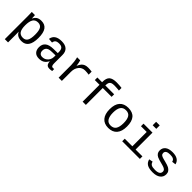

<svg xmlns="http://www.w3.org/2000/svg" viewBox="257 -2102 3686 3686"><g transform="rotate(45 2100.5 -259.0)"><path d="M532.2 -266.6Q532.2 9.8 340.8 9.8Q220.7 9.8 179.2 -80.1H176.8Q178.7 -76.2 178.7 1V207.5H90.3V-418.9Q90.3 -502 87.4 -528.3H172.9Q173.3 -526.4 174.3 -513.9Q175.3 -501.5 176.5 -477.3Q177.7 -453.1 177.7 -441.4H179.7Q204.1 -492.7 241.9 -515.9Q279.8 -539.1 340.8 -539.1Q437.5 -539.1 484.9 -472.4Q532.2 -405.8 532.2 -266.6ZM441.4 -266.6Q441.4 -377 411.6 -424.1Q381.8 -471.2 317.9 -471.2Q244.1 -471.2 211.4 -417.7Q178.7 -364.3 178.7 -255.9Q178.7 -151.9 211.4 -103.5Q244.1 -55.2 316.9 -55.2Q381.8 -55.2 411.6 -104.5Q441.4 -153.8 441.4 -266.6Z M1137.7 -54.2Q1150.4 -54.2 1166.5 -57.6V-2.9Q1133.3 4.9 1098.6 4.9Q1049.8 4.9 1027.6 -20.8Q1005.4 -46.4 1002.4 -101.1H999.5Q967.8 -42 924.6 -16.1Q881.3 9.8 817.9 9.8Q740.7 9.8 701.7 -32.2Q662.6 -74.2 662.6 -147.5Q662.6 -317.9 884.3 -320.3L999.5 -322.3V-351.1Q999.5 -415 973.6 -443.1Q947.8 -471.2 891.1 -471.2Q833.5 -471.2 808.1 -450.7Q782.7 -430.2 777.8 -387.2L686 -395.5Q708.5 -538.1 892.6 -538.1Q990.2 -538.1 1039.3 -492.4Q1088.4 -446.8 1088.4 -360.4V-132.8Q1088.4 -93.8 1098.6 -74Q1108.9 -54.2 1137.7 -54.2ZM840.3 -57.1Q887.2 -57.1 923.3 -79.6Q959.5 -102.1 979.5 -139.6Q999.5 -177.2 999.5 -217.3V-260.7L906.7 -258.8Q849.1 -257.8 818.8 -246.1Q788.6 -234.4 771.7 -210.2Q754.9 -186 754.9 -146Q754.9 -106 776.6 -81.5Q798.3 -57.1 840.3 -57.1Z M1710.4 -448.2Q1655.8 -457.5 1606.9 -457.5Q1528.3 -457.5 1480 -398.4Q1431.6 -339.4 1431.6 -248V0H1343.8V-342.3Q1343.8 -379.4 1337.2 -429.7Q1330.6 -480 1318.4 -528.3H1401.9Q1421.4 -460.9 1425.3 -406.2H1427.7Q1452.1 -460.9 1475.6 -486.6Q1499 -512.2 1531.2 -525.1Q1563.5 -538.1 1609.9 -538.1Q1660.6 -538.1 1710.4 -529.8Z M2083.5 -459V0H1995.6V-459H1867.7V-528.3H1995.6V-540.5Q1995.6 -640.6 2042.7 -682.6Q2089.8 -724.6 2199.7 -724.6Q2234.9 -724.6 2275.6 -721.4Q2316.4 -718.3 2336.9 -714.4V-643.6Q2322.3 -646 2277.6 -648.9Q2232.9 -651.9 2210 -651.9Q2159.2 -651.9 2133.3 -640.6Q2107.4 -629.4 2095.5 -604Q2083.5 -578.6 2083.5 -533.2V-528.3H2323.2V-459Z M2936 -264.6Q2936 -131.3 2874.8 -60.8Q2813.5 9.8 2697.8 9.8Q2584.5 9.8 2524.2 -61.5Q2463.9 -132.8 2463.9 -264.6Q2463.9 -400.9 2525.6 -469.5Q2587.4 -538.1 2700.7 -538.1Q2819.8 -538.1 2877.9 -470.2Q2936 -402.3 2936 -264.6ZM2843.8 -264.6Q2843.8 -369.6 2810.3 -421.4Q2776.9 -473.1 2702.1 -473.1Q2626.5 -473.1 2591.3 -420.4Q2556.2 -367.7 2556.2 -264.6Q2556.2 -162.1 2591.3 -108.6Q2626.5 -55.2 2696.8 -55.2Q2774.4 -55.2 2809.1 -107.4Q2843.8 -159.7 2843.8 -264.6Z M3364.3 -69.3H3549.8V0H3070.3V-69.3H3276.4V-459H3120.6V-528.3H3364.3ZM3266.6 -630.9V-724.6H3364.3V-630.9Z M4118.2 -150.9Q4118.2 -75.7 4061.3 -33Q4004.4 9.8 3903.8 9.8Q3803.2 9.8 3750.7 -21.7Q3698.2 -53.2 3682.1 -121.1L3759.8 -136.2Q3769 -94.2 3799.6 -75Q3830.1 -55.7 3903.8 -55.7Q4035.6 -55.7 4035.6 -139.2Q4035.6 -170.4 4011.7 -189.7Q3987.8 -209 3938.5 -221.2Q3809.6 -252.9 3774.9 -271Q3740.2 -289.1 3721.7 -316.2Q3703.1 -343.3 3703.1 -383.8Q3703.1 -455.6 3754.9 -496.1Q3806.6 -536.6 3904.8 -536.6Q3990.7 -536.6 4042 -504.2Q4093.3 -471.7 4106 -409.7L4026.9 -399.9Q4021.5 -435.1 3992.2 -453.1Q3962.9 -471.2 3904.8 -471.2Q3785.2 -471.2 3785.2 -397.5Q3785.2 -368.2 3805.4 -350.6Q3825.7 -333 3870.6 -322.3L3928.7 -307.1Q4008.3 -287.6 4043.2 -268.6Q4078.1 -249.5 4098.1 -220.9Q4118.2 -192.4 4118.2 -150.9Z"/></g></svg>

Font: Cousine
Style: Regular
Weight: 400
Monospace: yes
Designer: Steve Matteson
Foundry: Ascender Corporation
Version: Version 1.20